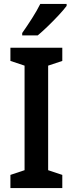

<svg xmlns="http://www.w3.org/2000/svg" viewBox="-20 -957 370 977"><path d="M297 0H33V-67L105 -91V-623L33 -647V-714H297V-647L225 -623V-91L297 -67ZM319 -927Q305 -908 279 -880Q253 -852 224 -824Q195 -796 172 -777H93V-789Q119 -826 143.5 -864.5Q168 -903 185 -937H319Z"/></svg>

Font: Noto Sans Thai Looped Condensed SemiBold
Style: Regular
Weight: 600
Width: 3
Designer: Sasikarn Vongin, Ben Mitchell
Foundry: The Fontpad Ltd
Version: Version 1.001; ttfautohint (v1.8.4.7-5d5b)